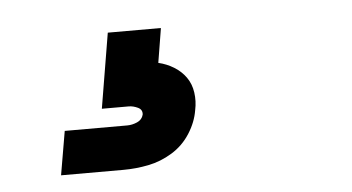

<svg xmlns="http://www.w3.org/2000/svg" viewBox="-30 -43 561 306"><g transform="rotate(-5 250.0 110.0)"><path d="M57 220 69 150H169Q177 150 185 146.5Q193 143 195 135Q196 127 188.5 123.5Q181 120 174 120H131L151 0H236L227 55Q240 58 251.5 65Q263 72 270.5 82.5Q278 93 280 107Q282 121 279 135Q276 154 264.5 172Q253 190 235 201Q217 212 197 216Q177 220 157 220Z"/></g></svg>

Font: Iosevka Slab Heavy
Style: Italic
Weight: 900
Italic angle: -9°
Monospace: yes
Designer: Belleve Invis
Foundry: Belleve Invis
Version: Version 11.1.0; ttfautohint (v1.8.3)